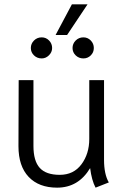

<svg xmlns="http://www.w3.org/2000/svg" viewBox="-20 -854 571 884"><path d="M65 -181 66 -485H134V-182Q134 -113 163 -81Q192 -49 255 -49Q319 -49 355 -97.5Q391 -146 391 -214V-485H459V-118Q459 -52 481 -14L420 10Q402 -24 395 -80Q341 10 243 10Q159 10 112 -39.5Q65 -89 65 -181ZM311 -834H383L289 -693H236ZM122 -633Q122 -653 136.5 -667.5Q151 -682 172 -682Q192 -682 206 -667.5Q220 -653 220 -633Q220 -614 205.5 -599.5Q191 -585 172 -585Q151 -585 136.5 -599Q122 -613 122 -633ZM314 -633Q314 -653 328.5 -667.5Q343 -682 364 -682Q384 -682 398 -667.5Q412 -653 412 -633Q412 -613 398 -599Q384 -585 364 -585Q343 -585 328.5 -599Q314 -613 314 -633Z"/></svg>

Font: Niramit Light
Style: Regular
Weight: 300
Designer: Katatrad Aksorn Co.,Ltd.
Foundry: Cadson Demak Co.,Ltd.
Version: Version 1.000; ttfautohint (v1.6)